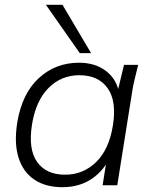

<svg xmlns="http://www.w3.org/2000/svg" viewBox="-20 -771 631 799"><path d="M239 8Q170 8 123 -23.5Q76 -55 57 -115.5Q38 -176 52 -262Q72 -382 141.5 -446Q211 -510 309 -510Q377 -510 422.5 -474.5Q468 -439 477 -377L466 -376L496 -501H555Q548 -472 541 -444Q534 -416 530 -389L468 0H407L427 -126H442Q415 -63 363 -27.5Q311 8 239 8ZM251 -44Q326 -44 380 -96.5Q434 -149 450 -250Q466 -351 427.5 -404.5Q389 -458 310 -458Q235 -458 182 -405Q129 -352 113 -252Q97 -150 134.5 -97Q172 -44 251 -44ZM312 -550 171 -751H240L359 -550Z"/></svg>

Font: Mulish ExtraLight Light
Style: Italic
Weight: 300
Italic angle: -9°
Version: Version 3.603